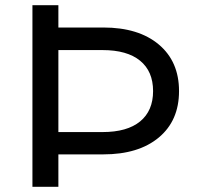

<svg xmlns="http://www.w3.org/2000/svg" viewBox="-20 -720 762 740"><path d="M205 -614H378Q514 -614 592 -548.5Q670 -483 670 -369Q670 -255 592 -190Q514 -125 378 -125H205V0H105V-700H205ZM205 -211H375Q470 -211 520 -252Q570 -293 570 -369Q570 -445 520 -486Q470 -527 375 -527H205Z"/></svg>

Font: false
Style: Regular
Weight: 500
Designer: Julieta Ulanovsky
Foundry: Julieta Ulanovsky
Version: Version 7.222;hotconv 1.0.109;makeotfexe 2.5.65596